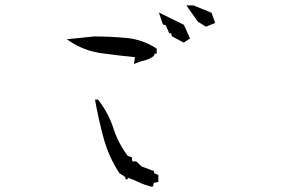

<svg xmlns="http://www.w3.org/2000/svg" viewBox="-20 -742 1040 701"><path d="M446.3 -87.4H438V-93.8L433.1 -99.1L416 -109.4Q377 -169.4 358.6 -236.6Q340.3 -303.7 326.7 -378.4H337.4L339.4 -376.5Q377 -327.6 394.5 -272Q411.6 -219.2 446.8 -172.4L460.9 -168.5L463.4 -152.8H475.6H477.5L497.1 -134.3L542.5 -117.2V-109.9L558.1 -103V-77.6L541.5 -74.7L538.6 -61H529.8Q505.9 -67.4 485.8 -77.1Q465.8 -86.9 446.3 -93.3ZM552.2 -564.5V-546.4H544.9L541.5 -537.6Q526.9 -526.4 509.8 -522Q493.7 -518.6 477.5 -511.7L469.2 -508.3L472.7 -533.2Q413.6 -539.1 352.5 -547.4Q288.1 -556.2 236.3 -590.3L223.6 -598.6L323.2 -608.9Q382.3 -608.9 441.2 -603.5Q500 -598.1 549.8 -565.9ZM601.6 -620.6H598.1L585 -649.9L574.7 -652.8L560.1 -696.3L651.4 -651.4L673.8 -601.6L650.9 -586.4L607.9 -609.4L604.5 -620.6ZM685.5 -722.2H686.5L752.4 -695.3L765.6 -658.2L731.9 -644.5L702.1 -663.1L660.6 -722.2H670.9Z"/></svg>

Font: Bakudai
Style: Medium
Weight: 500
Version: Version 1.48